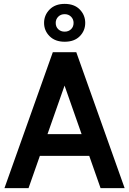

<svg xmlns="http://www.w3.org/2000/svg" viewBox="-20 -969 665 989"><path d="M459 -166H166V-278H459ZM296 -575H329L127 0H3L252 -700H373L622 0H498ZM313 -754Q264 -754 235.5 -782.5Q207 -811 207 -851Q207 -891 235.5 -920Q264 -949 313 -949Q363 -949 391 -920Q419 -891 419 -851Q419 -811 391 -782.5Q363 -754 313 -754ZM313 -806Q333 -806 346 -818.5Q359 -831 359 -851Q359 -870 346 -883Q333 -896 313 -896Q293 -896 280 -883Q267 -870 267 -851Q267 -831 280 -818.5Q293 -806 313 -806Z"/></svg>

Font: Cabin VF Beta
Style: Regular
Weight: 400
Designer: Pablo Impallari
Foundry: Pablo Impallari. http://www.impallari.com Igino Marini. http://www.ikern.com
Version: Version 2.200